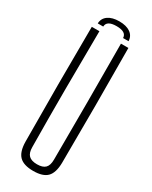

<svg xmlns="http://www.w3.org/2000/svg" viewBox="-231 -948 796 1004"><g transform="rotate(30 167.5 -445.5)"><path d="M168 6Q110 6 84 -20Q58 -46 57 -106Q54 -453 57 -800H103Q101 -626 100.5 -450Q100 -274 102 -100Q102 -65 118 -49.5Q134 -34 168 -34Q202 -34 217.5 -49.5Q233 -65 233 -100Q234 -274 234 -450Q234 -626 233 -800H278Q281 -453 278 -106Q277 -46 251.5 -20Q226 6 168 6ZM75 -831Q76 -862 101 -879.5Q126 -897 168 -897Q211 -897 235.5 -879.5Q260 -862 261 -831H228Q227 -868 168 -868Q109 -868 108 -831Z"/></g></svg>

Font: Big Shoulders Display Light
Style: Regular
Weight: 300
Designer: Patric King
Foundry: XO Type Co
Version: Version 1.000; ttfautohint (v1.8.2)